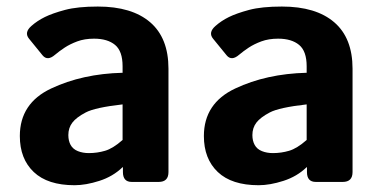

<svg xmlns="http://www.w3.org/2000/svg" viewBox="-20 -542 1137 572"><path d="M39.1 -136.7Q39.1 -234.4 132.3 -278.3Q225.6 -322.3 345.2 -325.2V-344.7Q345.2 -389.6 322.8 -408.2Q300.3 -426.8 260.3 -426.8Q231.9 -426.8 210.2 -418.7Q188.5 -410.6 172.6 -400.1Q156.7 -389.6 144 -378.9Q121.6 -359.4 106.9 -377L66.4 -426.8Q51.3 -445.3 73.7 -464.8Q90.8 -480 113.5 -491.2Q136.2 -502.4 173.8 -512.5Q211.4 -522.5 271.5 -522.5Q373 -522.5 427.5 -475.6Q481.9 -428.7 481.9 -337.4V-29.3Q481.9 0 452.6 0H372.6Q346.2 0 346.2 -29.3V-43.9H345.2Q316.4 -16.1 276.1 -3.2Q235.8 9.8 202.1 9.8Q122.1 9.8 80.6 -29.5Q39.1 -68.8 39.1 -136.7ZM183.6 -139.6Q183.6 -122.6 190.4 -110.1Q197.3 -97.7 211.9 -91.8Q226.6 -85.9 244.6 -85.9Q269.5 -85.9 293 -92.8Q316.4 -99.6 345.2 -125V-231Q263.2 -221.7 235.4 -207Q207.5 -192.4 195.6 -176.8Q183.6 -161.1 183.6 -139.6Z M587.4 -136.7Q587.4 -234.4 680.7 -278.3Q773.9 -322.3 893.6 -325.2V-344.7Q893.6 -389.6 871.1 -408.2Q848.6 -426.8 808.6 -426.8Q780.3 -426.8 758.5 -418.7Q736.8 -410.6 720.9 -400.1Q705.1 -389.6 692.4 -378.9Q669.9 -359.4 655.3 -377L614.7 -426.8Q599.6 -445.3 622.1 -464.8Q639.2 -480 661.9 -491.2Q684.6 -502.4 722.2 -512.5Q759.8 -522.5 819.8 -522.5Q921.4 -522.5 975.8 -475.6Q1030.3 -428.7 1030.3 -337.4V-29.3Q1030.3 0 1001 0H920.9Q894.5 0 894.5 -29.3V-43.9H893.6Q864.7 -16.1 824.5 -3.2Q784.2 9.8 750.5 9.8Q670.4 9.8 628.9 -29.5Q587.4 -68.8 587.4 -136.7ZM731.9 -139.6Q731.9 -122.6 738.8 -110.1Q745.6 -97.7 760.3 -91.8Q774.9 -85.9 793 -85.9Q817.9 -85.9 841.3 -92.8Q864.7 -99.6 893.6 -125V-231Q811.5 -221.7 783.7 -207Q755.9 -192.4 743.9 -176.8Q731.9 -161.1 731.9 -139.6Z"/></svg>

Font: Istok Web
Style: Bold
Weight: 700
Designer: Andrey V. Panov
Foundry: Andrey V. Panov
Version: Version 1.0.2g